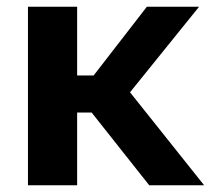

<svg xmlns="http://www.w3.org/2000/svg" viewBox="-20 -550 626 570"><path d="M63 0H209V-216H252L423 0H586L366 -276L571 -530H416L258 -326H209V-530H63Z"/></svg>

Font: Cheyenne Sans
Style: Bold
Weight: 700
Designer: The Public Sans project authors (U.S. Web Design System), Libre Franklin designed by Pablo Impallari and Rodrigo Fuenzal
Foundry: The Cheyenne Sans Project Authors
Version: Version 2.007